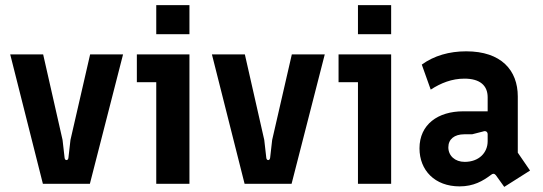

<svg xmlns="http://www.w3.org/2000/svg" viewBox="-20 -720 2125 752"><path d="M148 0H332L462 -507H333L256 -172L248 -102C247 -90 234 -90 233 -102L225 -172L149 -507H20Z M592 0H722V-507H516V-398H592ZM592 -586H722V-700H592Z M938 0H1122L1252 -507H1123L1046 -172L1038 -102C1037 -90 1024 -90 1023 -102L1015 -172L939 -507H810Z M1382 0H1512V-507H1306V-398H1382ZM1382 -586H1512V-700H1382Z M1922 -34 1955 12 2056 -52 2008 -122V-342C2008 -445 1943 -519 1806 -519C1740 -519 1680 -502 1632 -467L1667 -369C1707 -395 1750 -412 1799 -412C1860 -412 1890 -385 1890 -339V-284H1794C1696 -284 1623 -233 1623 -139C1623 -53 1683 10 1780 10C1835 10 1871 -11 1903 -35C1910 -41 1916 -41 1922 -34ZM1800 -86C1762 -86 1736 -110 1736 -143C1736 -175 1760 -194 1798 -194H1829L1872 -205C1882 -209 1890 -204 1890 -194V-167C1890 -122 1856 -86 1800 -86Z"/></svg>

Font: Finlandica SemiBold
Style: Regular
Weight: 600
Designer: Niklas Ekholm, Juho Hiilivirta, Jaakko Suomalainen
Foundry: Helsinki Type Studio
Version: Version 2.000;Glyphs 3.2 (3202)